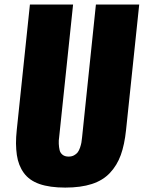

<svg xmlns="http://www.w3.org/2000/svg" viewBox="-20 -830 645 862"><path d="M272.9 12.2C319.5 12.2 359.3 6.8 392.3 -3.9C425.4 -14.6 452.5 -31.2 473.6 -53.7C494.8 -76.2 511 -102.9 522.2 -133.8C533.4 -164.7 541.3 -202.1 545.9 -246.1L605 -809.6H410.6L348.6 -214.4C347.7 -204.9 346.6 -196.9 345.5 -190.2C344.3 -183.5 342.3 -175.9 339.4 -167.2C336.4 -158.6 332.9 -151.6 328.9 -146.2C324.8 -140.9 319.3 -136.3 312.3 -132.6C305.3 -128.8 297.2 -127 288.1 -127C276.7 -127 267.6 -129.7 260.7 -135.3C253.9 -140.8 249.5 -147.8 247.6 -156.2C245.6 -164.7 244.4 -174.1 243.9 -184.3C243.4 -194.6 244 -204.6 245.6 -214.4L308.1 -809.6H114.3L55.2 -246.1C52.9 -224.6 51.8 -204.6 51.8 -186C52.1 -166.8 53.4 -149.4 55.7 -133.8C60.2 -102.9 70.6 -76.2 86.9 -53.7C103.2 -31.2 126.6 -14.6 157.2 -3.9C187.8 6.8 226.4 12.2 272.9 12.2Z"/></svg>

Font: Oswald
Style: Heavy
Weight: 800
Designer: Vernon Adams
Foundry: Vernon Adams
Version: 3.0; ttfautohint (v0.95.6-bc232) -l 8 -r 50 -G 200 -x 0 -w "